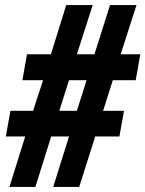

<svg xmlns="http://www.w3.org/2000/svg" viewBox="-20 -734 571 754"><path d="M17 0 79 -198H3L21 -299H110L149 -419H68L86 -521H180L240 -714H344L282 -521H351L412 -714H516L454 -521H531L513 -419H423L385 -299H467L449 -198H354L291 0H189L251 -198H181L119 0ZM213 -299H282L320 -419H251Z"/></svg>

Font: Noto Sans ExtraCondensed ExtraBold
Style: Italic
Weight: 800
Width: 2
Italic angle: -12°
Designer: Monotype Design Team
Foundry: Monotype Imaging Inc.
Version: Version 2.013; ttfautohint (v1.8.4.7-5d5b)